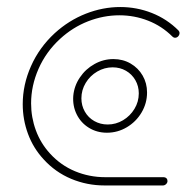

<svg xmlns="http://www.w3.org/2000/svg" viewBox="-20 -539 544 560"><path d="M384.8 -266.7Q384.8 -287.8 374.8 -305.2Q364.8 -322.6 347.4 -332.6Q330 -342.6 308.5 -342.6Q284.8 -342.6 263.7 -330.4Q242.6 -318.1 230 -297.2Q217.4 -276.3 217.4 -252.2Q217.4 -231.1 227.4 -213.5Q237.4 -195.9 255 -185.9Q272.6 -175.9 294.1 -175.9Q318.1 -175.9 338.9 -188.3Q359.6 -200.7 372.2 -221.5Q384.8 -242.2 384.8 -266.7ZM193.7 -259.3Q196.3 -288.5 213 -313.1Q229.6 -337.8 255.6 -352.2Q281.5 -366.7 310.7 -366.7Q338.5 -366.7 360.9 -353.7Q383.3 -340.7 396.1 -318.5Q408.9 -296.3 408.9 -269.3Q408.9 -237.8 392.8 -210.7Q376.7 -183.7 349.8 -167.8Q323 -151.9 291.9 -151.9Q262.6 -151.9 239.3 -166.3Q215.9 -180.7 203.7 -205.4Q191.5 -230 193.7 -259.3ZM468.5 -11.1Q468.5 -5.9 464.4 -2Q460.4 1.9 455.2 1.9H284.8Q233.7 1.9 187.6 -17.4Q141.5 -36.7 107.4 -74.1Q77 -107 61.7 -148.5Q46.3 -190 46.3 -235.2Q46.3 -291.9 70.4 -346.1Q94.4 -400.4 139.6 -442.2Q180.7 -479.6 230.4 -499.1Q280 -518.5 330.7 -518.5Q378.9 -518.5 423 -501.1Q467 -483.7 500.7 -450Q503.7 -446.3 503.7 -443Q503.7 -437.4 499.8 -433.1Q495.9 -428.9 490.7 -428.9Q486.3 -428.9 483 -432.2Q452.2 -463 412 -478.7Q371.9 -494.4 328.1 -494.4Q281.9 -494.4 236.9 -476.9Q191.9 -459.3 155.2 -425.6Q114.1 -387.8 92.4 -338.3Q70.7 -288.9 70.7 -237.4Q70.7 -196.7 84.6 -158.9Q98.5 -121.1 125.9 -91.1Q157 -57 198.7 -39.6Q240.4 -22.2 287 -22.2H457.4Q462.2 -22.2 465.4 -19.1Q468.5 -15.9 468.5 -11.1Z"/></svg>

Font: 26F Galaxy Sans Thin
Style: Italic
Weight: 100
Italic angle: -4.99998°
Designer: C₂₉H₂₅N₃O₅
Version: Version 1.200